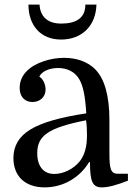

<svg xmlns="http://www.w3.org/2000/svg" viewBox="-20 -800 577 830"><path d="M349 -780C349 -723 311 -698 244 -698C192 -698 154 -723 151 -780H103C103 -691 155 -629 244 -629C331 -629 394 -685 397 -780ZM38 -117C38 -38 89 10 173 10C252 10 324 -31 365 -99H369C369 -14 380 10 421 10C448 10 485 0 533 -19V-49H488C459 -49 453 -71 453 -136V-281C453 -386 432 -460 391 -501C359 -533 312 -550 257 -550C227 -550 197 -545 168 -535C108 -515 65 -476 65 -420C65 -381 88 -359 120 -359C152 -359 177 -380 177 -413C177 -432 169 -456 150 -469C161 -492 194 -506 231 -506C270 -506 305 -490 324 -455C339 -428 348 -389 353 -310C240 -293 160 -270 111 -240C62 -210 38 -169 38 -117ZM215 -48C168 -48 141 -81 141 -138C141 -214 190 -248 352 -280C355 -260 356 -238 356 -215C356 -166 346 -130 325 -103C297 -68 252 -48 215 -48Z"/></svg>

Font: Domine
Style: Regular
Weight: 400
Designer: Pablo Impallari, Rodrigo Fuenzalida, Brenda Gallo
Foundry: Pablo Impallari, Rodrigo Fuenzalida, Brenda Gallo
Version: Version 2.000